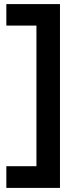

<svg xmlns="http://www.w3.org/2000/svg" viewBox="-20 -727 383 938"><path d="M273 191H11V85H158V-602H11V-707H273Z"/></svg>

Font: Hind Vadodara SemiBold
Style: Regular
Weight: 600
Designer: Hitesh Malaviya
Foundry: Indian Type Foundry
Version: Version 1.001;PS 1.0;hotconv 1.0.86;makeotf.lib2.5.63406; tt